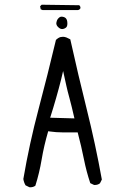

<svg xmlns="http://www.w3.org/2000/svg" viewBox="-20 -797 540 811"><path d="M307.6 -754.4Q314.5 -754.4 319.3 -761.2Q319.8 -762.7 319.8 -764.2Q319.8 -770.5 314.5 -774.9L168 -776.9H155.8L149.4 -770.5L151.9 -757.8L160.2 -754.4ZM258.3 -680.2Q264.6 -684.6 264.6 -697.8Q264.6 -713.4 257.8 -720.2Q254.9 -723.1 250 -724.9Q245.1 -726.6 239.7 -726.6Q233.4 -726.6 227.1 -720.2Q220.7 -713.9 218.8 -704.1Q217.8 -701.7 217.8 -699.2Q217.8 -689.9 225.6 -682.6Q233.9 -674.3 242.2 -674.3Q250.5 -674.3 258.3 -680.2ZM294.4 -296.9 191.9 -299.8Q218.8 -384.3 238.3 -461.9L246.6 -497.1Q256.8 -449.2 259.8 -437Q265.1 -412.6 273.7 -381.6Q282.2 -350.6 294.4 -296.9ZM107.4 -5.9Q120.6 -5.9 129.4 -12.7Q146.5 -66.9 155.8 -122.6Q165.5 -180.7 183.6 -242.7L190.4 -241.7Q217.3 -237.8 244.6 -237.8H308.1Q323.7 -178.7 334.5 -124.5Q344.7 -73.2 361.3 -23.4L376.5 -16.1Q378.4 -15.6 379.9 -15.6Q393.6 -15.6 402.3 -22.9L410.2 -38.6Q383.3 -188 346.4 -335.7Q309.6 -483.4 276.9 -630.9L260.7 -638.7Q252.4 -641.6 246.6 -641.6Q240.7 -641.6 236.3 -640.6Q226.6 -638.2 216.3 -628.4Q181.6 -482.4 142.8 -335.9Q104 -189.5 78.6 -41Q80.6 -26.9 87.9 -14.2L104 -6.3Q106 -5.9 107.4 -5.9Z"/></svg>

Font: NaikaiFont
Style: Light
Weight: 300
Version: Version 1.89